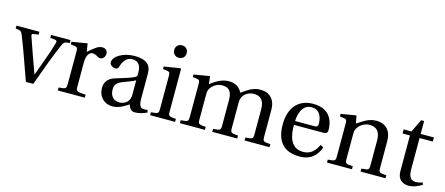

<svg xmlns="http://www.w3.org/2000/svg" viewBox="-49 -1257 4195 1812"><g transform="rotate(15 2048.5 -351.5)"><path d="M1 -461C48 -457 57 -453 72 -416C99 -350 122 -285 147 -216L224 0H296L385 -242C414 -320 443 -386 457 -418C472 -453 483 -459 529 -461V-490H339V-461L388 -456C404 -454 407 -443 403 -429C395 -397 376 -339 353 -275L286 -90H284L223 -258C203 -315 183 -373 164 -427C157 -446 161 -454 180 -456L225 -461V-490H1Z M536 0H800V-29C711 -34 705 -36 705 -87V-321C705 -398 739 -424 762 -424C778 -424 795 -418 824 -402C831 -398 839 -397 844 -397C868 -397 890 -422 890 -453C890 -475 876 -502 837 -502C801 -502 771 -480 705 -422L693 -502L541 -477V-452L579 -447C605 -443 611 -438 611 -402V-87C611 -36 606 -34 536 -29Z M932 -130C932 -55 982 12 1076 12C1134 12 1193 -27 1225 -48C1239 -11 1255 12 1290 12C1327 12 1370 1 1408 -18L1402 -42C1388 -39 1366 -37 1351 -41C1333 -45 1316 -64 1316 -127V-369C1316 -427 1303 -502 1152 -502C1039 -502 950 -443 950 -388C950 -356 987 -341 1006 -341C1027 -341 1033 -352 1038 -369C1060 -443 1101 -467 1141 -467C1180 -467 1226 -447 1226 -367V-325C1201 -299 1104 -274 1025 -249C953 -227 932 -177 932 -130ZM1033 -144C1033 -191 1055 -215 1111 -236C1151 -251 1204 -270 1226 -284V-143C1226 -62 1164 -41 1125 -41C1063 -41 1033 -85 1033 -144Z M1498 -654C1498 -618 1523 -593 1559 -593C1595 -593 1620 -618 1620 -654C1620 -690 1595 -715 1559 -715C1523 -715 1498 -690 1498 -654ZM1438 0H1682V-29C1611 -34 1607 -36 1607 -87V-496L1600 -502L1443 -477V-452L1481 -447C1507 -443 1513 -438 1513 -402V-87C1513 -36 1510 -34 1438 -29Z M1729 0H1973V-29C1902 -34 1898 -36 1898 -87V-321C1898 -346 1899 -360 1906 -374C1925 -414 1969 -448 2024 -448C2110 -448 2120 -385 2120 -323V-87C2120 -36 2117 -34 2045 -29V0H2289V-29C2218 -34 2214 -36 2214 -87V-321C2214 -346 2215 -360 2221 -376C2236 -416 2279 -448 2335 -448C2398 -448 2436 -412 2436 -323V-87C2436 -36 2433 -34 2361 -29V0H2605V-29C2534 -34 2530 -36 2530 -87V-343C2530 -444 2476 -502 2381 -502C2299 -502 2240 -447 2205 -425C2181 -472 2143 -502 2073 -502C1996 -502 1933 -452 1898 -426L1889 -502L1734 -477V-452L1772 -447C1798 -443 1804 -438 1804 -402V-87C1804 -36 1801 -34 1729 -29Z M2669 -241C2669 -83 2737 12 2900 12C3011 12 3068 -50 3095 -129L3065 -145C3037 -87 2999 -39 2920 -39C2796 -39 2771 -159 2773 -263H3061C3082 -263 3101 -268 3101 -301C3101 -360 3082 -502 2899 -502C2743 -502 2669 -391 2669 -241ZM2774 -301C2774 -342 2789 -467 2893 -467C2986 -467 2997 -372 2997 -333C2997 -314 2991 -301 2963 -301Z M3166 0H3410V-29C3339 -34 3335 -36 3335 -87V-321C3335 -346 3337 -360 3345 -376C3366 -415 3411 -448 3464 -448C3532 -448 3569 -410 3569 -323V-87C3569 -36 3566 -34 3494 -29V0H3738V-29C3667 -34 3663 -36 3663 -87V-343C3663 -444 3608 -502 3516 -502C3442 -502 3396 -466 3334 -426L3320 -502L3171 -477V-452L3209 -447C3235 -443 3241 -438 3241 -402V-87C3241 -36 3238 -34 3166 -29Z M3784 -450H3856V-102C3856 0 3932 12 3967 12C4018 12 4066 -14 4095 -32L4087 -53C4063 -43 4041 -40 4016 -40C3982 -40 3950 -64 3950 -140V-450H4079V-490H3950V-616H3921L3860 -490H3784Z"/></g></svg>

Font: Lingua Franca
Style: Regular
Weight: 400
Version: Version 1.19